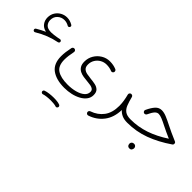

<svg xmlns="http://www.w3.org/2000/svg" viewBox="-2 -1067 2217 2217"><g transform="rotate(45 1106.5 41.0)"><path d="M60.1 11.2Q55.2 3.9 57.4 -4.9Q59.6 -13.7 66.9 -18.1Q120.1 -50.3 174.3 -74.2Q121.6 -85.9 95.5 -121.8Q69.3 -157.7 69.3 -203.1Q69.3 -251.5 92 -287.8Q114.7 -324.2 151.6 -344.5Q188.5 -364.7 231 -364.7Q277.8 -364.7 321.3 -339.4Q339.8 -329.1 331.5 -311Q328.1 -302.7 319.3 -299.6Q310.5 -296.4 303.2 -300.8Q267.6 -321.8 230 -321.8Q182.6 -321.8 147.5 -290Q112.3 -258.3 112.3 -204.6Q112.3 -167.5 137 -139.4Q161.6 -111.3 221.7 -111.3Q240.7 -111.3 267.3 -114.7Q293.9 -118.2 320.8 -123Q335 -126 349.1 -128.9Q351.1 -129.4 352.5 -129.4Q363.8 -130.4 370.6 -119.6Q373 -116.2 374 -111.8Q375 -107.4 373.5 -103Q373.5 -103 373.5 -102.5Q373 -101.6 373 -101.1Q372.6 -100.1 372.6 -99.6Q372.1 -99.1 372.1 -98.6Q371.6 -98.1 371.6 -97.7Q366.2 -88.9 356.9 -86.9Q218.3 -60.5 89.4 18.1Q82 22.9 73.2 20.8Q64.5 18.6 60.1 11.2Z M496.6 1Q496.6 -32.7 501.2 -69.3Q505.9 -106 515.1 -148.9Q517.6 -160.2 527.1 -166Q536.6 -171.9 547.4 -169.4Q558.1 -167.5 564.5 -158Q570.8 -148.4 568.4 -137.2Q551.3 -56.2 551.3 2.4Q551.3 103.5 610.8 142.1Q670.4 180.7 780.8 180.7Q848.6 180.7 904.8 165.5Q960.9 150.4 994.6 122.1Q1028.3 93.8 1028.3 54.2Q1028.3 29.3 1012.9 17.1Q997.6 4.9 971.9 0.2Q946.3 -4.4 915 -6.8Q884.3 -9.3 851.8 -14.2Q819.3 -19 792 -32.5Q764.6 -45.9 747.6 -72.8Q730.5 -99.6 730.5 -145.5Q730.5 -202.6 758.8 -250.5Q787.1 -298.3 834.5 -327.1Q881.8 -356 938.5 -356Q996.1 -356 1043 -336.4Q1053.7 -333 1058.6 -322.5Q1063.5 -312 1059.6 -301.8Q1056.2 -292 1046.9 -286.6Q1037.6 -281.2 1026.4 -285.2Q1006.8 -293.9 983.6 -298.1Q960.4 -302.2 938.5 -302.2Q896 -302.2 860.8 -282Q825.7 -261.7 804.7 -227.3Q783.7 -192.9 783.7 -149.9Q783.7 -110.4 804 -91.6Q824.2 -72.8 856.4 -66.4Q888.7 -60.1 924.3 -56.6Q962.9 -53.2 998.5 -45.7Q1034.2 -38.1 1057.4 -15.9Q1080.6 6.3 1080.6 53.2Q1080.6 95.7 1055.7 129.4Q1030.8 163.1 988 186.5Q945.3 210 891.6 222.2Q837.9 234.4 779.8 234.4Q648.9 234.4 572.8 179Q496.6 123.5 496.6 1ZM629.9 445.8Q627.4 437 631.6 428.5Q635.7 419.9 645 417.5Q670.9 408.2 706.8 403.8Q742.7 399.4 777.3 399.4Q841.3 399.4 877.9 413.6Q887.2 418.5 890.1 428Q893.1 437.5 887.7 446.3Q877.4 461.9 861.3 456.5Q847.7 451.7 824.7 449Q801.8 446.3 777.3 446.3Q743.7 446.3 711.7 450Q679.7 453.6 658.7 460.9Q649.4 463.9 640.9 459Q632.3 454.1 629.9 445.8Z M1203.6 264.2Q1191.4 268.1 1181.9 262.2Q1172.4 256.3 1168.9 246.6Q1165.5 233.9 1171.1 224.6Q1176.8 215.3 1186 212.4Q1274.9 182.1 1326.7 112.8Q1378.4 43.5 1378.4 -68.4Q1378.4 -105.5 1372.3 -146Q1366.2 -186.5 1355 -229.5L1354.5 -231.9Q1352.1 -242.2 1358.4 -251.5Q1364.7 -260.7 1375 -263.2Q1381.8 -264.6 1388.7 -262.7Q1400.9 -259.8 1406.2 -248Q1407.2 -245.6 1408.2 -242.7Q1423.3 -181.6 1440.4 -138.2Q1457.5 -94.7 1489.3 -72Q1521 -49.3 1578.6 -49.3H1579.1Q1590.3 -49.3 1598.1 -41.3Q1606 -33.2 1606 -22Q1606 -10.7 1598.1 -2.9Q1590.3 4.9 1579.1 4.9H1578.6Q1527.3 4.9 1491.9 -11.2Q1456.5 -27.3 1432.1 -55.2Q1428.7 68.8 1366.9 149.7Q1305.2 230.5 1203.6 264.2Z M1760.7 -380.4Q1797.9 -380.4 1842.3 -361.8Q1886.7 -343.3 1942.9 -314.5Q1978.5 -296.4 2022.5 -276.1Q2066.4 -255.9 2120.6 -232.9Q2137.2 -226.6 2137.2 -208Q2137.2 -192.9 2124.5 -185.1Q1990.7 -93.3 1857.9 -44.2Q1725.1 4.9 1579.1 4.9Q1567.9 4.9 1559.8 -3.2Q1551.8 -11.2 1551.8 -22Q1551.8 -33.2 1559.8 -41.3Q1567.9 -49.3 1579.1 -49.3Q1702.1 -49.3 1817.4 -88.1Q1932.6 -127 2050.3 -204.6Q2008.8 -222.7 1974.1 -238.8Q1939.5 -254.9 1909.7 -270Q1859.4 -295.9 1824.5 -310.3Q1789.6 -324.7 1765.1 -324.7Q1739.7 -324.7 1718.5 -301.3Q1697.3 -277.8 1672.9 -225.1Q1668.9 -216.3 1657.2 -211.2Q1645.5 -206.1 1633.8 -213.4Q1626 -218.3 1622.3 -228.3Q1618.7 -238.3 1623.5 -248Q1652.3 -310.5 1684.3 -345.5Q1716.3 -380.4 1760.7 -380.4ZM1768.6 155.8Q1768.6 142.6 1778.8 131.3Q1789.1 120.1 1807.1 120.1Q1828.6 120.1 1839.4 136.7Q1845.2 146 1845.2 156.7Q1845.2 168.9 1837.2 183.1Q1829.1 197.3 1806.2 197.3Q1791 197.3 1782.7 189.9Q1774.4 182.6 1771.5 173.3Q1768.6 165 1768.6 155.8Z"/></g></svg>

Font: Mikhak-DS2-FD Light
Style: Regular
Weight: 300
Designer: Amin Abedi
Version: Version 3.2